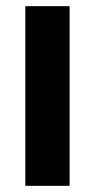

<svg xmlns="http://www.w3.org/2000/svg" viewBox="-20 -602 308 622"><path d="M62 0H205.6V-582H62Z"/></svg>

Font: Decalotype SemiBold
Style: Regular
Weight: 600
Designer: Alfredo Marco Pradil
Foundry: Alfredo Marco Pradil
Version: Version 1.0